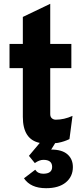

<svg xmlns="http://www.w3.org/2000/svg" viewBox="-20 -742 441 1009"><path d="M222 247Q141 247 106 195L165 150Q179 171 207 171Q254 171 254 135Q254 98 208 98Q187 98 163 115L132 77L189 9Q100 -9 100 -128V-384H30V-511H100V-653L244 -722V-511H355V-384H244V-142Q244 -128 252.5 -120.5Q261 -113 273 -113Q317 -113 361 -133L345 -11Q318 2 288 8Q280 10 270 10L249 44Q306 44 334.5 69Q363 94 363 136Q363 186 326 216.5Q289 247 222 247Z"/></svg>

Font: Overpass Heavy
Style: Regular
Weight: 900
Designer: Delve Withrington, Thomas Jockin
Foundry: Delve Fonts
Version: Version 3.000;DELV;Overpass